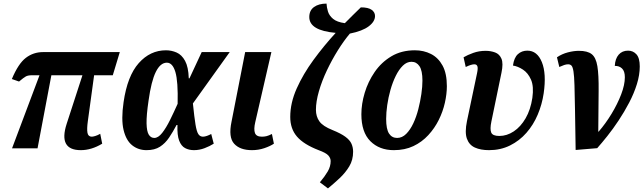

<svg xmlns="http://www.w3.org/2000/svg" viewBox="-20 -826 3582 1069"><path d="M47 0 200 -407H158Q136 -407 124 -400.5Q112 -394 86 -372L46 -386Q82 -472 124 -504Q166 -536 220 -536H647L608 -407H504L469 -151Q463 -108 467 -86.5Q471 -65 491 -65Q497 -65 509.5 -68.5Q522 -72 538 -81L549 -26Q489 10 430 10Q304 10 351 -136L439 -407H266L189 0Z M796 10Q750 10 716 -17Q682 -44 668 -102.5Q654 -161 668 -257Q689 -403 752.5 -474.5Q816 -546 904 -546Q935 -546 963.5 -533.5Q992 -521 1010.5 -487Q1029 -453 1031 -390H1035L1103 -536H1259L1054 -250Q1062 -172 1068.5 -132.5Q1075 -93 1084.5 -79Q1094 -65 1110 -65Q1120 -65 1132.5 -69.5Q1145 -74 1156 -80L1170 -26Q1148 -12 1119 -1Q1090 10 1060 10Q1032 10 1010.5 -1.5Q989 -13 977.5 -43Q966 -73 968 -130H963Q943 -92 921.5 -60Q900 -28 870.5 -9Q841 10 796 10ZM839 -58Q861 -58 883 -86Q905 -114 926.5 -157.5Q948 -201 969 -248Q972 -373 956.5 -425Q941 -477 909 -477Q873 -477 847.5 -425.5Q822 -374 807 -265Q795 -184 796 -139Q797 -94 808.5 -76Q820 -58 839 -58Z M1383 10Q1316 10 1283.5 -26Q1251 -62 1269 -148L1345 -536H1491L1401 -145Q1392 -106 1399.5 -85.5Q1407 -65 1438 -65Q1452 -65 1464 -68Q1476 -71 1494 -80L1505 -26Q1484 -12 1451.5 -1Q1419 10 1383 10Z M1806 223 1761 189Q1788 157 1804.5 129Q1821 101 1821 71Q1821 54 1808 39.5Q1795 25 1754 10Q1671 -22 1633.5 -65.5Q1596 -109 1596 -175Q1596 -253 1632 -333.5Q1668 -414 1725.5 -492.5Q1783 -571 1849 -643Q1702 -656 1702 -731Q1702 -768 1728.5 -787Q1755 -806 1798 -806Q1799 -785 1806 -762Q1813 -739 1834.5 -721Q1856 -703 1900 -697Q1923 -720 1945 -742Q1967 -764 1989 -785Q2030 -785 2049 -771.5Q2068 -758 2068 -737Q2068 -706 2033 -679.5Q1998 -653 1928 -639Q1895 -600 1861.5 -546.5Q1828 -493 1800 -434Q1772 -375 1755.5 -317.5Q1739 -260 1739 -215Q1739 -177 1758.5 -150Q1778 -123 1831 -102Q1878 -83 1903 -64.5Q1928 -46 1937 -25.5Q1946 -5 1946 19Q1946 65 1924.5 100.5Q1903 136 1871 166Q1839 196 1806 223Z M2173 10Q2092 10 2042 -40Q1992 -90 1992 -190Q1992 -247 2010.5 -309Q2029 -371 2066 -425Q2103 -479 2159 -512.5Q2215 -546 2290 -546Q2339 -546 2379.5 -525.5Q2420 -505 2444 -461Q2468 -417 2468 -346Q2468 -303 2457 -254Q2446 -205 2423 -158.5Q2400 -112 2364.5 -73.5Q2329 -35 2281.5 -12.5Q2234 10 2173 10ZM2191 -58Q2219 -58 2241.5 -80.5Q2264 -103 2281 -139Q2298 -175 2309 -218Q2320 -261 2326 -302.5Q2332 -344 2332 -377Q2332 -433 2315.5 -457.5Q2299 -482 2271 -482Q2245 -482 2223 -460.5Q2201 -439 2183.5 -403.5Q2166 -368 2154 -325.5Q2142 -283 2136 -241Q2130 -199 2130 -164Q2130 -107 2146 -82.5Q2162 -58 2191 -58Z M2703 10Q2656 10 2624 -4.5Q2592 -19 2579.5 -54Q2567 -89 2580 -152L2636 -418Q2642 -446 2638 -457Q2634 -468 2621 -468Q2604 -468 2573 -453L2561 -507Q2583 -520 2615 -531.5Q2647 -543 2684 -543Q2712 -543 2736.5 -534Q2761 -525 2772 -499Q2783 -473 2772 -421L2716 -150Q2707 -107 2715 -88Q2723 -69 2760 -69Q2802 -69 2840.5 -94.5Q2879 -120 2906.5 -167.5Q2934 -215 2944 -281Q2953 -345 2936.5 -382.5Q2920 -420 2891.5 -438.5Q2863 -457 2836 -461Q2842 -505 2863.5 -524.5Q2885 -544 2916 -544Q2971 -544 2997 -480Q3023 -416 3007 -306Q2998 -245 2974 -188Q2950 -131 2911 -86.5Q2872 -42 2819.5 -16Q2767 10 2703 10Z M3081 -507Q3109 -526 3142 -534.5Q3175 -543 3203 -543Q3251 -543 3274.5 -524.5Q3298 -506 3306 -457.5Q3314 -409 3313 -320.5Q3312 -232 3311 -93H3313Q3352 -138 3385 -192.5Q3418 -247 3438.5 -300.5Q3459 -354 3459 -396Q3459 -430 3443 -445Q3427 -460 3403 -459Q3405 -499 3424.5 -521.5Q3444 -544 3477 -544Q3505 -544 3523.5 -523.5Q3542 -503 3542 -456Q3542 -409 3526 -357.5Q3510 -306 3483 -254.5Q3456 -203 3424.5 -155.5Q3393 -108 3361.5 -68.5Q3330 -29 3305 -1L3185 9Q3183 -124 3181.5 -212Q3180 -300 3178.5 -351.5Q3177 -403 3173 -428Q3169 -453 3162 -460.5Q3155 -468 3143 -468Q3133 -468 3121 -464Q3109 -460 3094 -453Z"/></svg>

Font: Noto Serif Condensed
Style: Bold Italic
Weight: 700
Width: 3
Italic angle: -12°
Designer: Monotype Design Team
Foundry: Monotype Imaging Inc.
Version: Version 2.014